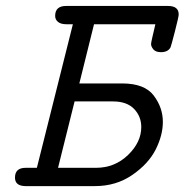

<svg xmlns="http://www.w3.org/2000/svg" viewBox="-20 -631 626 651"><path d="M30.8 -28.8Q30.8 -62 66.9 -62H105L227.1 -548.8H205.1Q186 -548.8 176.5 -556.9Q167 -564.9 167 -577.1Q167 -611.3 205.1 -610.8H549.8Q585.9 -610.8 585.9 -582Q585.9 -574.2 573 -524.2Q560.1 -474.1 558.1 -470.2Q549.3 -454.1 525.9 -454.1Q507.8 -454.1 500 -463.6Q492.2 -473.1 492.2 -481.9Q492.2 -487.8 506.8 -548.8H298.8L249 -348.1H394Q470.2 -348.1 501.2 -307.1Q532.2 -266.1 532.2 -217.8Q532.2 -172.9 508.1 -124.5Q483.9 -76.2 429 -38.1Q374 0 301.8 0H64.9Q30.8 -1 30.8 -28.8ZM176.8 -62H305.2Q369.1 -62 414.1 -105.5Q459 -148.9 459 -200.2Q459 -236.3 434.6 -261.7Q410.2 -287.1 362.8 -287.1H232.9Z"/></svg>

Font: CMU Typewriter Text
Style: Italic
Weight: 500
Italic angle: -14.04°
Version: Version 0.7.0